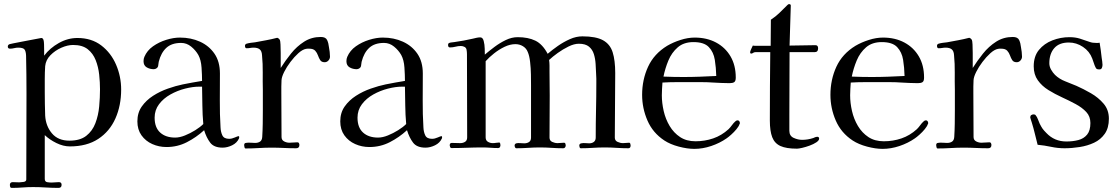

<svg xmlns="http://www.w3.org/2000/svg" viewBox="-20 -721 5452 935"><path d="M467 -286Q467 -320 463 -357.5Q459 -395 446 -428Q433 -461 407 -481.5Q381 -502 336 -502Q309 -502 278.5 -488.5Q248 -475 225.5 -452Q203 -429 200 -399Q198 -368 198 -336Q198 -304 198 -272Q198 -244 198.5 -215.5Q199 -187 200 -158Q203 -107 233 -71.5Q263 -36 318 -36Q370 -36 400 -59.5Q430 -83 444.5 -121Q459 -159 463 -202.5Q467 -246 467 -286ZM570 -285Q570 -207 542 -144Q514 -81 458.5 -44.5Q403 -8 320 -8Q288 -8 254.5 -24.5Q221 -41 198 -63V150Q198 164 209.5 166Q221 168 231 168Q240 168 249 167Q258 166 267 166Q280 166 280 179Q280 194 265 194Q234 194 203 192Q172 190 141 190Q115 190 89.5 192Q64 194 38 194Q31 194 29.5 189Q28 184 28 180Q28 166 42 166Q50 166 58 166.5Q66 167 74 167Q81 167 94.5 165Q108 163 108 153Q108 49 108.5 -56Q109 -161 109 -265Q109 -312 108.5 -358Q108 -404 107 -450Q106 -472 99 -480.5Q92 -489 69 -489Q59 -489 49 -486.5Q39 -484 29 -484Q18 -484 18 -494Q18 -503 27 -506Q29 -507 45 -510Q61 -513 83.5 -517.5Q106 -522 128 -526Q150 -530 165 -533Q180 -536 181 -536Q189 -536 192 -526Q194 -520 194.5 -504.5Q195 -489 195 -473.5Q195 -458 195 -450Q223 -487 266.5 -511.5Q310 -536 357 -536Q426 -536 473.5 -499.5Q521 -463 545.5 -405.5Q570 -348 570 -285Z M970 -117Q966 -162 965.5 -207.5Q965 -253 964 -299H950Q919 -299 881.5 -289.5Q844 -280 810 -261Q776 -242 754.5 -213.5Q733 -185 733 -148Q733 -100 760 -75.5Q787 -51 833 -51Q855 -51 881 -61.5Q907 -72 931 -87Q955 -102 970 -117ZM1145 -53Q1145 -49 1144 -47Q1134 -25 1110.5 -13.5Q1087 -2 1064 -2Q1022 -2 1003.5 -26.5Q985 -51 974 -87Q936 -52 890 -28.5Q844 -5 791 -5Q754 -5 721.5 -19.5Q689 -34 669 -62Q649 -90 649 -130Q649 -172 670.5 -202.5Q692 -233 725.5 -254.5Q759 -276 797.5 -289.5Q836 -303 870 -310Q893 -315 917 -319Q941 -323 964 -327Q964 -355 961.5 -392Q959 -429 946 -453Q933 -476 911 -494Q889 -512 862 -512Q816 -512 790 -488Q764 -464 753 -420Q752 -415 751.5 -409.5Q751 -404 750 -399Q749 -393 742.5 -388.5Q736 -384 729 -384Q710 -384 694.5 -393Q679 -402 679 -423Q679 -435 683 -444Q696 -475 725 -495.5Q754 -516 789.5 -527Q825 -538 856 -538Q910 -538 954 -518Q998 -498 1024.5 -459.5Q1051 -421 1051 -363Q1051 -298 1050.5 -232Q1050 -166 1054 -100Q1055 -78 1063 -61.5Q1071 -45 1096 -45Q1109 -45 1123.5 -51.5Q1138 -58 1142 -58Q1145 -58 1145 -53Z M1587 -445Q1587 -435 1579.5 -426.5Q1572 -418 1561 -418Q1546 -418 1539.5 -428Q1533 -438 1528.5 -451Q1524 -464 1515 -474Q1506 -484 1485 -484Q1481 -484 1477.5 -484Q1474 -484 1470 -483Q1453 -480 1433 -462Q1413 -444 1394.5 -419.5Q1376 -395 1364 -371Q1352 -347 1351 -331Q1350 -315 1350 -299.5Q1350 -284 1350 -269Q1350 -215 1350.5 -161Q1351 -107 1351 -54Q1351 -39 1363.5 -32.5Q1376 -26 1389 -26Q1399 -26 1409 -27Q1419 -28 1429 -28Q1434 -28 1436 -23.5Q1438 -19 1438 -15Q1438 1 1422 1Q1392 1 1362 -0.5Q1332 -2 1302 -2Q1271 -2 1239.5 0Q1208 2 1176 2Q1172 2 1170.5 -4Q1169 -10 1169 -14Q1169 -24 1177 -25Q1188 -27 1200 -26Q1212 -25 1222 -25Q1237 -25 1246.5 -31.5Q1256 -38 1257 -54Q1259 -86 1259.5 -119Q1260 -152 1260 -185V-282Q1259 -325 1259.5 -367.5Q1260 -410 1256 -452Q1255 -472 1245 -480.5Q1235 -489 1215 -489Q1207 -489 1198.5 -487.5Q1190 -486 1181 -486Q1173 -486 1173 -498Q1173 -505 1180 -508Q1190 -511 1201 -512.5Q1212 -514 1222 -515Q1249 -520 1276 -525Q1303 -530 1330 -537Q1339 -534 1343 -526Q1345 -522 1346 -504Q1347 -486 1347 -462.5Q1347 -439 1347 -418.5Q1347 -398 1347 -390Q1369 -425 1397 -460Q1425 -495 1461 -518Q1497 -541 1542 -541Q1566 -541 1573 -526Q1580 -511 1582 -491Q1584 -480 1585.5 -468Q1587 -456 1587 -445Z M1958 -117Q1954 -162 1953.5 -207.5Q1953 -253 1952 -299H1938Q1907 -299 1869.5 -289.5Q1832 -280 1798 -261Q1764 -242 1742.5 -213.5Q1721 -185 1721 -148Q1721 -100 1748 -75.5Q1775 -51 1821 -51Q1843 -51 1869 -61.5Q1895 -72 1919 -87Q1943 -102 1958 -117ZM2133 -53Q2133 -49 2132 -47Q2122 -25 2098.5 -13.5Q2075 -2 2052 -2Q2010 -2 1991.5 -26.5Q1973 -51 1962 -87Q1924 -52 1878 -28.5Q1832 -5 1779 -5Q1742 -5 1709.5 -19.5Q1677 -34 1657 -62Q1637 -90 1637 -130Q1637 -172 1658.5 -202.5Q1680 -233 1713.5 -254.5Q1747 -276 1785.5 -289.5Q1824 -303 1858 -310Q1881 -315 1905 -319Q1929 -323 1952 -327Q1952 -355 1949.5 -392Q1947 -429 1934 -453Q1921 -476 1899 -494Q1877 -512 1850 -512Q1804 -512 1778 -488Q1752 -464 1741 -420Q1740 -415 1739.5 -409.5Q1739 -404 1738 -399Q1737 -393 1730.5 -388.5Q1724 -384 1717 -384Q1698 -384 1682.5 -393Q1667 -402 1667 -423Q1667 -435 1671 -444Q1684 -475 1713 -495.5Q1742 -516 1777.5 -527Q1813 -538 1844 -538Q1898 -538 1942 -518Q1986 -498 2012.5 -459.5Q2039 -421 2039 -363Q2039 -298 2038.5 -232Q2038 -166 2042 -100Q2043 -78 2051 -61.5Q2059 -45 2084 -45Q2097 -45 2111.5 -51.5Q2126 -58 2130 -58Q2133 -58 2133 -53Z M3051 -13Q3051 1 3040 1Q3012 1 2983 -1Q2954 -3 2925 -3Q2896 -3 2866.5 -1Q2837 1 2808 1Q2804 1 2802.5 -4Q2801 -9 2801 -12Q2801 -21 2810.5 -23Q2820 -25 2831.5 -24Q2843 -23 2849 -23Q2863 -23 2872 -30Q2881 -37 2881 -51Q2881 -118 2882.5 -184Q2884 -250 2884 -316Q2884 -327 2884 -338Q2884 -349 2883 -360Q2882 -384 2880.5 -409.5Q2879 -435 2872 -457.5Q2865 -480 2848 -494Q2831 -508 2799 -508Q2776 -508 2748.5 -494.5Q2721 -481 2696 -463Q2671 -445 2654 -429Q2656 -415 2656 -400.5Q2656 -386 2656 -372Q2656 -343 2656.5 -313.5Q2657 -284 2657 -255Q2657 -204 2656.5 -153Q2656 -102 2656 -51Q2656 -36 2669 -30Q2682 -24 2695 -24Q2703 -24 2711.5 -25Q2720 -26 2727 -26Q2732 -26 2733.5 -21Q2735 -16 2735 -13Q2735 -8 2732 -3.5Q2729 1 2723 1Q2695 1 2666.5 -1Q2638 -3 2609 -3Q2581 -3 2552 -1Q2523 1 2494 1Q2490 1 2488 -4Q2486 -9 2486 -12Q2486 -20 2494 -23Q2502 -25 2513.5 -24Q2525 -23 2533 -23Q2547 -23 2556.5 -29.5Q2566 -36 2566 -51V-306Q2566 -327 2565.5 -358Q2565 -389 2561.5 -419.5Q2558 -450 2550 -468Q2543 -486 2526.5 -496Q2510 -506 2490 -506Q2464 -506 2437 -493Q2410 -480 2386 -461Q2362 -442 2345 -423V-52Q2345 -37 2356 -30.5Q2367 -24 2380 -24Q2388 -24 2396 -25.5Q2404 -27 2411 -27Q2415 -27 2416 -21.5Q2417 -16 2417 -14Q2417 -9 2414.5 -4.5Q2412 0 2406 0Q2387 0 2368 -1.5Q2349 -3 2330 -3Q2292 -3 2254 -1.5Q2216 0 2178 0Q2174 0 2172 -5Q2170 -10 2170 -13Q2170 -25 2180 -25Q2191 -25 2201 -24.5Q2211 -24 2221 -24Q2235 -24 2245 -30.5Q2255 -37 2255 -52Q2255 -153 2254.5 -254.5Q2254 -356 2254 -457Q2254 -468 2252 -479Q2250 -490 2239 -494Q2232 -497 2224 -497Q2211 -497 2198 -493.5Q2185 -490 2171 -490Q2162 -490 2162 -502Q2162 -510 2168 -512Q2173 -514 2179.5 -514.5Q2186 -515 2192 -516Q2215 -519 2238.5 -523.5Q2262 -528 2284 -533Q2292 -535 2301 -537Q2310 -539 2319 -539Q2331 -539 2335.5 -521.5Q2340 -504 2340.5 -484Q2341 -464 2341 -455Q2362 -473 2388 -492.5Q2414 -512 2443 -526Q2472 -540 2501 -540Q2552 -540 2587 -523Q2622 -506 2647 -459Q2669 -478 2697 -497.5Q2725 -517 2755.5 -530.5Q2786 -544 2816 -544Q2882 -544 2916.5 -525Q2951 -506 2963.5 -466.5Q2976 -427 2976 -365Q2976 -287 2975 -208.5Q2974 -130 2974 -51Q2974 -36 2987.5 -30Q3001 -24 3014 -24Q3022 -24 3029.5 -25Q3037 -26 3044 -26Q3048 -26 3049.5 -21Q3051 -16 3051 -13Z M3468 -351Q3467 -392 3461 -429.5Q3455 -467 3432 -491.5Q3409 -516 3357 -516Q3310 -516 3280.5 -490.5Q3251 -465 3235 -426.5Q3219 -388 3211 -348Q3236 -347 3260 -346.5Q3284 -346 3308 -346Q3348 -346 3388 -347.5Q3428 -349 3468 -351ZM3583 -122Q3583 -117 3581 -116Q3578 -106 3566.5 -92Q3555 -78 3541 -65.5Q3527 -53 3518 -47Q3485 -24 3443.5 -10Q3402 4 3361 4Q3327 4 3285.5 -7Q3244 -18 3215 -37Q3159 -74 3133 -134Q3107 -194 3107 -259Q3107 -333 3136 -396Q3165 -459 3229 -498Q3258 -515 3294 -526.5Q3330 -538 3363 -538Q3422 -538 3467 -514Q3512 -490 3537.5 -446.5Q3563 -403 3563 -343Q3563 -326 3555.5 -321Q3548 -316 3533 -316Q3513 -316 3493 -317Q3473 -318 3453 -319Q3425 -321 3397.5 -321Q3370 -321 3342 -321Q3308 -321 3274 -321Q3240 -321 3206 -319Q3205 -303 3204 -288Q3203 -273 3203 -257Q3203 -220 3212 -180.5Q3221 -141 3241 -107.5Q3261 -74 3292 -53.5Q3323 -33 3367 -33Q3412 -33 3453 -47Q3494 -61 3528 -92Q3537 -101 3544.5 -111.5Q3552 -122 3561 -130Q3566 -135 3572 -135Q3577 -135 3580 -131Q3583 -127 3583 -122Z M3969 -46Q3969 -37 3955.5 -28Q3942 -19 3923 -12Q3904 -5 3886.5 -1Q3869 3 3861 3Q3809 3 3780.5 -10Q3752 -23 3740.5 -53Q3729 -83 3729 -134Q3729 -217 3729.5 -300.5Q3730 -384 3731 -467H3659Q3652 -467 3647.5 -463.5Q3643 -460 3638 -460Q3633 -460 3633 -467Q3633 -471 3638.5 -483Q3644 -495 3646 -499Q3649 -498 3655 -498H3733L3734 -625Q3757 -640 3776 -658.5Q3795 -677 3814 -696Q3816 -698 3818 -699.5Q3820 -701 3822 -701Q3831 -701 3831 -694L3825 -499Q3857 -499 3888.5 -500Q3920 -501 3951 -501Q3964 -501 3964 -486Q3964 -467 3947 -467H3825Q3825 -391 3824.5 -314.5Q3824 -238 3824 -161V-84Q3824 -59 3845 -49.5Q3866 -40 3886 -40Q3914 -40 3941 -49Q3944 -51 3950 -53Q3956 -55 3959 -55Q3969 -55 3969 -46Z M4385 -351Q4384 -392 4378 -429.5Q4372 -467 4349 -491.5Q4326 -516 4274 -516Q4227 -516 4197.5 -490.5Q4168 -465 4152 -426.5Q4136 -388 4128 -348Q4153 -347 4177 -346.5Q4201 -346 4225 -346Q4265 -346 4305 -347.5Q4345 -349 4385 -351ZM4500 -122Q4500 -117 4498 -116Q4495 -106 4483.5 -92Q4472 -78 4458 -65.5Q4444 -53 4435 -47Q4402 -24 4360.5 -10Q4319 4 4278 4Q4244 4 4202.5 -7Q4161 -18 4132 -37Q4076 -74 4050 -134Q4024 -194 4024 -259Q4024 -333 4053 -396Q4082 -459 4146 -498Q4175 -515 4211 -526.5Q4247 -538 4280 -538Q4339 -538 4384 -514Q4429 -490 4454.5 -446.5Q4480 -403 4480 -343Q4480 -326 4472.5 -321Q4465 -316 4450 -316Q4430 -316 4410 -317Q4390 -318 4370 -319Q4342 -321 4314.5 -321Q4287 -321 4259 -321Q4225 -321 4191 -321Q4157 -321 4123 -319Q4122 -303 4121 -288Q4120 -273 4120 -257Q4120 -220 4129 -180.5Q4138 -141 4158 -107.5Q4178 -74 4209 -53.5Q4240 -33 4284 -33Q4329 -33 4370 -47Q4411 -61 4445 -92Q4454 -101 4461.5 -111.5Q4469 -122 4478 -130Q4483 -135 4489 -135Q4494 -135 4497 -131Q4500 -127 4500 -122Z M4957 -445Q4957 -435 4949.5 -426.5Q4942 -418 4931 -418Q4916 -418 4909.5 -428Q4903 -438 4898.5 -451Q4894 -464 4885 -474Q4876 -484 4855 -484Q4851 -484 4847.5 -484Q4844 -484 4840 -483Q4823 -480 4803 -462Q4783 -444 4764.5 -419.5Q4746 -395 4734 -371Q4722 -347 4721 -331Q4720 -315 4720 -299.5Q4720 -284 4720 -269Q4720 -215 4720.5 -161Q4721 -107 4721 -54Q4721 -39 4733.5 -32.5Q4746 -26 4759 -26Q4769 -26 4779 -27Q4789 -28 4799 -28Q4804 -28 4806 -23.5Q4808 -19 4808 -15Q4808 1 4792 1Q4762 1 4732 -0.5Q4702 -2 4672 -2Q4641 -2 4609.5 0Q4578 2 4546 2Q4542 2 4540.5 -4Q4539 -10 4539 -14Q4539 -24 4547 -25Q4558 -27 4570 -26Q4582 -25 4592 -25Q4607 -25 4616.5 -31.5Q4626 -38 4627 -54Q4629 -86 4629.5 -119Q4630 -152 4630 -185V-282Q4629 -325 4629.5 -367.5Q4630 -410 4626 -452Q4625 -472 4615 -480.5Q4605 -489 4585 -489Q4577 -489 4568.5 -487.5Q4560 -486 4551 -486Q4543 -486 4543 -498Q4543 -505 4550 -508Q4560 -511 4571 -512.5Q4582 -514 4592 -515Q4619 -520 4646 -525Q4673 -530 4700 -537Q4709 -534 4713 -526Q4715 -522 4716 -504Q4717 -486 4717 -462.5Q4717 -439 4717 -418.5Q4717 -398 4717 -390Q4739 -425 4767 -460Q4795 -495 4831 -518Q4867 -541 4912 -541Q4936 -541 4943 -526Q4950 -511 4952 -491Q4954 -480 4955.5 -468Q4957 -456 4957 -445Z M5380 -143Q5380 -98 5360 -69.5Q5340 -41 5308 -26Q5276 -11 5238 -5Q5200 1 5164 1Q5131 1 5098.5 -6Q5066 -13 5033 -16Q5026 -43 5019.5 -70Q5013 -97 5005 -123Q5004 -126 5000.5 -137Q4997 -148 4997 -149Q4997 -157 5002 -160.5Q5007 -164 5014 -164Q5021 -164 5024 -159Q5030 -152 5034.5 -140Q5039 -128 5043 -119Q5051 -103 5057 -94.5Q5063 -86 5076 -73Q5115 -32 5173 -32Q5205 -32 5231.5 -39Q5258 -46 5274 -65.5Q5290 -85 5290 -122Q5290 -154 5270 -175.5Q5250 -197 5218.5 -214Q5187 -231 5152 -247Q5117 -263 5085.5 -282.5Q5054 -302 5034 -330Q5014 -358 5014 -398Q5014 -447 5039.5 -478Q5065 -509 5105 -524.5Q5145 -540 5188 -540Q5216 -540 5238.5 -533Q5261 -526 5286 -517Q5294 -514 5302 -513Q5310 -512 5318 -512Q5323 -512 5327 -512Q5331 -512 5335 -513Q5338 -495 5340.5 -476.5Q5343 -458 5345 -439Q5346 -432 5347.5 -422.5Q5349 -413 5349 -405Q5349 -398 5346 -390.5Q5343 -383 5334 -383Q5327 -383 5322.5 -384.5Q5318 -386 5315 -393Q5310 -403 5306.5 -414.5Q5303 -426 5299 -436Q5286 -471 5254 -492.5Q5222 -514 5185 -514Q5138 -514 5114 -486.5Q5090 -459 5090 -413Q5090 -397 5098.5 -382Q5107 -367 5118 -356Q5139 -336 5167.5 -325Q5196 -314 5222 -303Q5256 -288 5292.5 -267Q5329 -246 5354.5 -216Q5380 -186 5380 -143Z"/></svg>

Font: Kaisei Decol
Style: Regular
Weight: 400
Designer: Font-Kai, 金井和夫
Foundry: KAZUO KANAI
Version: Version 5.003